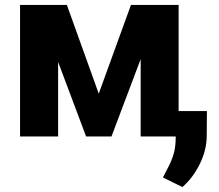

<svg xmlns="http://www.w3.org/2000/svg" viewBox="-20 -548 880 771"><path d="M376.5 -171.9 505.9 -528.3H627L427.7 0H325.7L127.4 -528.3H248.5ZM213.4 -528.3V0H60.5V-528.3ZM544.9 0V-528.3H697.3V0ZM811 -102.1 810.1 -2.4Q810.1 54.2 782.2 110.6Q754.4 167 712.4 203.1L634.3 164.6Q645.5 142.1 657.5 119.4Q669.4 96.7 677.5 69.3Q685.5 42 685.5 5.4V-102.1Z"/></svg>

Font: Roboto ExtraBold
Style: Regular
Weight: 800
Designer: Christian Robertson
Foundry: Google
Version: Version 3.009; 2024